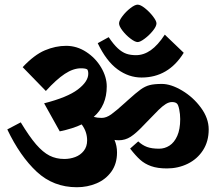

<svg xmlns="http://www.w3.org/2000/svg" viewBox="-20 -787 959 822"><path d="M489.7 -687Q489.7 -698.7 504.4 -718Q519 -737.3 538.3 -752.2Q557.6 -767.1 569.3 -767.1Q581.5 -767.1 600.8 -751.7Q620.1 -736.3 635 -716.8Q649.9 -697.3 649.9 -687Q649.9 -674.3 634.5 -655.3Q619.1 -636.2 599.6 -621.6Q580.1 -606.9 569.3 -606.9Q558.1 -606.9 538.8 -621.6Q519.5 -636.2 504.6 -655.5Q489.7 -674.8 489.7 -687ZM398.4 -602.1 445.3 -627.9Q466.3 -596.7 484.4 -580.1Q502.4 -563.5 520.5 -557.1Q538.6 -550.8 562 -550.8Q595.2 -550.8 625.5 -572Q655.8 -593.3 685.5 -638.7L766.6 -561Q701.2 -455.1 585.9 -455.1Q531.2 -455.1 483.2 -490.2Q435.1 -525.4 398.4 -602.1ZM694.8 -65.9Q654.3 -65.9 627 -75.7Q599.6 -85.4 580.1 -103Q560.5 -120.6 537.1 -150.9L571.8 -181.6Q589.8 -165 609.9 -157.7Q629.9 -150.4 661.1 -150.4Q685.1 -150.4 705.6 -163.6Q726.1 -176.8 738.8 -205.1Q751.5 -233.4 751.5 -276.9Q751.5 -298.3 747.3 -318.6Q743.2 -338.9 737.3 -343.8Q730.5 -350.1 716.3 -350.1Q703.6 -350.1 689.7 -341.6Q675.8 -333 658.7 -316.2Q641.6 -299.3 606 -262.2L594.7 -250.5Q562.5 -216.3 539.3 -201.4Q516.1 -186.5 488.8 -186.5Q480 -186.5 470.2 -188Q481 -162.6 481 -134.3Q481 -85.9 456.8 -52.2Q432.6 -18.6 393.3 -2Q354 14.6 309.1 14.6Q208.5 14.6 137.2 -51.8Q65.9 -118.2 11.2 -232.9L68.8 -263.2Q105.5 -202.6 134.5 -168.9Q163.6 -135.3 191.9 -120.8Q220.2 -106.4 255.4 -106.4Q279.8 -106.4 302 -114.7Q324.2 -123 338.6 -141.1Q353 -159.2 353 -186Q353 -223.6 329.6 -254.4Q293.5 -236.8 235.8 -224.6L168.9 -344.7Q268.6 -370.1 313 -403.8Q357.4 -437.5 357.9 -470.7Q357.9 -478 356.7 -482.9Q355.5 -487.8 354.5 -488.8Q348.6 -494.6 326.7 -494.6Q293.5 -494.6 257.3 -470.7Q221.2 -446.8 176.3 -397.5L77.1 -499.5Q126.5 -552.2 172.1 -571.5Q217.8 -590.8 263.2 -590.8Q309.1 -590.8 349.1 -564.7Q389.2 -538.6 413.1 -498Q437 -457.5 437 -417Q437 -335.4 381.3 -286.6Q396.5 -282.2 415.5 -282.2Q435.1 -282.2 456.5 -297.6Q478 -313 516.1 -347.7L527.3 -357.9Q563 -390.1 582 -403.8Q601.1 -417.5 620.6 -422.6Q640.1 -427.7 672.9 -427.7Q711.9 -427.7 759.5 -399.4Q807.1 -371.1 840.3 -325.9Q873.5 -280.8 873.5 -232.9Q873.5 -181.6 849.1 -143.8Q824.7 -106 783.7 -85.9Q742.7 -65.9 694.8 -65.9Z"/></svg>

Font: Vesper Libre Heavy
Style: Regular
Weight: 900
Designer: Robert Keller & Kimya Gandhi
Foundry: Mota Italic
Version: Version 1.058